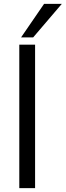

<svg xmlns="http://www.w3.org/2000/svg" viewBox="-20 -965 337 985"><path d="M79 0V-736H160V0ZM88 -773 206 -945H297L150 -773Z"/></svg>

Font: Mulish
Style: Regular
Weight: 400
Designer: Vernon Adams
Foundry: Vernon Adams
Version: Version 3.603; ttfautohint (v1.8.3)